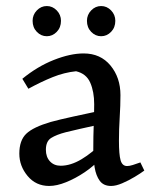

<svg xmlns="http://www.w3.org/2000/svg" viewBox="-20 -612 504 636"><path d="M257 -435Q313 -435 346 -395Q379 -355 379 -297Q379 -262 376.5 -223Q374 -184 374 -146Q374 -100 379.5 -81Q385 -62 401 -62Q409 -62 420 -65.5Q431 -69 445 -74L458 -47Q446 -38 426 -26Q406 -14 385 -5Q364 4 348 4Q323 4 310.5 -13Q298 -30 293.5 -57.5Q289 -85 289 -115Q289 -161 290.5 -201Q292 -241 292 -267Q292 -308 279 -338Q266 -368 232 -376Q193 -372 154.5 -356.5Q116 -341 74 -318L54 -351Q104 -392 158.5 -413.5Q213 -435 257 -435ZM330 -249 303 -198Q271 -191 244.5 -185Q218 -179 198 -174Q167 -166 149.5 -155Q132 -144 132 -116Q132 -92 145.5 -77.5Q159 -63 181 -63Q214 -63 250 -84.5Q286 -106 321 -142L312 -86Q291 -62 260.5 -41.5Q230 -21 199 -8.5Q168 4 143 4Q99 4 71.5 -29Q44 -62 44 -103Q44 -147 67 -169Q90 -191 148 -208Q177 -216 223 -226Q269 -236 330 -249ZM135 -492Q116 -492 102 -506.5Q88 -521 88 -543Q88 -563 102 -577.5Q116 -592 135 -592Q154 -592 168 -577.5Q182 -563 182 -543Q182 -521 168 -506.5Q154 -492 135 -492ZM315 -492Q296 -492 282 -506.5Q268 -521 268 -543Q268 -563 282 -577.5Q296 -592 315 -592Q334 -592 348 -577.5Q362 -563 362 -543Q362 -521 348 -506.5Q334 -492 315 -492Z"/></svg>

Font: Ruwudu
Style: Regular
Weight: 400
Designer: Becca Hirsbrunner Spalinger
Foundry: SIL International
Version: Version 3.000